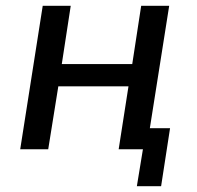

<svg xmlns="http://www.w3.org/2000/svg" viewBox="-20 -517 681 665"><path d="M454 128 475 0H391L425 -218H182L147 0H50L128 -497H225L194 -295H438L469 -497H566L499 -73H569L538 128Z"/></svg>

Font: Nunito Sans 7pt SemiCondensed Medium
Style: Italic
Weight: 500
Width: 4
Italic angle: -9°
Designer: Vernon Adams
Foundry: Vernon Adams
Version: Version 3.101;gftools[0.9.27]